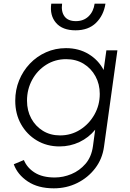

<svg xmlns="http://www.w3.org/2000/svg" viewBox="-20 -805 705 1045"><path d="M273 220Q187 220 131 182.5Q75 145 55 89L110 66Q127 108 169 134.5Q211 161 278 161Q324 161 368.5 142.5Q413 124 445.5 86.5Q478 49 486 -10L498 -99Q463 -56 412.5 -32Q362 -8 304 -8Q235 -8 180.5 -40.5Q126 -73 94.5 -129Q63 -185 63 -257Q63 -316 84 -367.5Q105 -419 142.5 -458.5Q180 -498 230.5 -520.5Q281 -543 339 -543Q409 -543 462.5 -510.5Q516 -478 544 -424L559 -531H619L546 -6Q537 60 498 111Q459 162 400.5 191Q342 220 273 220ZM307 -68Q367 -68 416 -99Q465 -130 494 -181.5Q523 -233 523 -294Q523 -347 499.5 -390Q476 -433 435 -458Q394 -483 340 -483Q280 -483 231.5 -452.5Q183 -422 155 -370.5Q127 -319 127 -257Q127 -203 150 -160.5Q173 -118 213.5 -93Q254 -68 307 -68ZM391 -640Q320 -640 285 -680.5Q250 -721 259 -785H318Q312 -742 331 -716Q350 -690 393 -690Q435 -690 462 -716Q489 -742 495 -785H554Q544 -721 502.5 -680.5Q461 -640 391 -640Z"/></svg>

Font: Plus Jakarta Sans Light
Style: Italic
Weight: 300
Italic angle: -8°
Designer: Gumpita Rahayu
Foundry: Tokotype
Version: Version 2.071; ttfautohint (v1.8.4.7-5d5b);gftools[0.9.29]